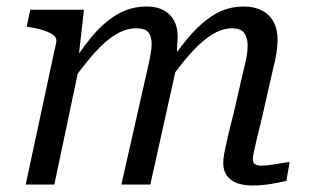

<svg xmlns="http://www.w3.org/2000/svg" viewBox="-20 -567 962 590"><path d="M59 0H147L226 -375L221 -386L238 -537H73L62 -485L74 -483Q99 -479 117.5 -472.5Q136 -466 145.5 -458Q155 -450 153 -438ZM785 -205 819 -355Q826 -381 829.5 -403.5Q833 -426 833 -445Q833 -476 821 -499Q809 -522 785.5 -534.5Q762 -547 729 -547Q678 -547 636.5 -521Q595 -495 557 -449.5Q519 -404 481 -344L496 -314Q534 -368 567.5 -405Q601 -442 632 -461Q663 -480 693 -480Q720 -480 730.5 -465.5Q741 -451 741 -426Q741 -413 738.5 -397Q736 -381 729 -354L696 -211Q684 -165 678 -138Q672 -111 669 -95Q666 -79 666 -65Q666 -43 677 -27.5Q688 -12 708 -4.5Q728 3 755 3Q775 3 793 1Q811 -1 828 -4.5Q845 -8 860 -11L870 -69Q859 -68 844.5 -65.5Q830 -63 813.5 -60.5Q797 -58 781 -58Q769 -58 763 -63Q757 -68 757 -78Q757 -85 760 -99.5Q763 -114 769 -139.5Q775 -165 785 -205ZM353 0H442L519 -347Q520 -353 521.5 -368.5Q523 -384 523.5 -401.5Q524 -419 525 -433.5Q526 -448 526 -453Q526 -483 515 -503.5Q504 -524 483 -535.5Q462 -547 431 -547Q380 -547 338 -521.5Q296 -496 259 -450.5Q222 -405 184 -344L199 -314Q238 -368 271 -405Q304 -442 335.5 -461Q367 -480 399 -480Q426 -480 436 -467.5Q446 -455 446 -432Q446 -419 443 -401.5Q440 -384 434 -358Z"/></svg>

Font: Roboto Serif
Style: Italic
Weight: 400
Italic angle: -10°
Designer: Greg Gazdowicz
Foundry: Commercial Type
Version: Version 1.008